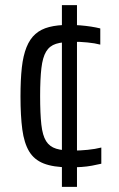

<svg xmlns="http://www.w3.org/2000/svg" viewBox="-20 -716 461 744"><path d="M247 -67.5Q186.1 -68 149.1 -82.6Q112.1 -97.2 92.8 -129.5Q73.5 -161.8 66.4 -214.5Q59.4 -267.3 59.4 -342Q59.4 -407.6 64.6 -454.2Q69.8 -500.8 82.8 -533.1Q95.8 -565.4 117.3 -584.3Q138.8 -603.2 170.6 -611.3Q202.4 -619.5 245.5 -619.5Q269.5 -619.5 291.4 -617.7Q313.3 -615.9 332.7 -612.9Q352.2 -609.9 368.6 -605.8V-543.1Q348.5 -548.6 318.9 -551.5Q289.4 -554.5 262.3 -554Q222.3 -554 197.1 -546.2Q172 -538.3 158.7 -516Q145.3 -493.8 140.4 -452Q135.5 -410.2 135.5 -343.5Q135.5 -275.7 140.2 -233.4Q144.9 -191.1 158.5 -169.4Q172.1 -147.7 197.7 -139.8Q223.4 -132 263.3 -132.5Q290.4 -132.5 319.7 -135.4Q349 -138.3 372.6 -144.3V-81.6Q354.9 -77.5 336.2 -74Q317.5 -70.5 295.8 -69Q274 -67.5 247 -67.5ZM219.9 8V-696H278.3V8Z"/></svg>

Font: Saira Thin SemiCondensed
Style: Regular
Weight: 100
Width: 4
Version: Version 1.101